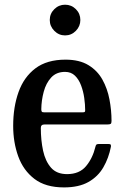

<svg xmlns="http://www.w3.org/2000/svg" viewBox="-20 -785 530 816"><path d="M36 -250Q36 -330 58.8 -393.8Q81.5 -457.5 130.5 -494.5Q179.5 -531.5 258.5 -531.5Q317.5 -531.5 355.8 -508.2Q394 -485 415.2 -446.8Q436.5 -408.5 445.2 -362.5Q454 -316.5 454 -271Q454 -261 450.2 -258.5Q446.5 -256 436 -256H169Q153.5 -256 153.5 -241.5Q153.5 -189 163.2 -144.2Q173 -99.5 197 -72.2Q221 -45 265 -45Q317.5 -45 345.8 -79Q374 -113 385.5 -161Q386.5 -166.5 389.2 -169.8Q392 -173 399.5 -173H440.5Q448.5 -173 450.2 -170.5Q452 -168 451.5 -162Q442 -113 419.2 -73.8Q396.5 -34.5 355.8 -11.5Q315 11.5 252 11.5Q173.5 11.5 126.2 -24.8Q79 -61 57.5 -120.5Q36 -180 36 -250ZM169.5 -307.5H327.5Q337.5 -307.5 339.8 -309Q342 -310.5 342 -316.5Q342 -340.5 338 -368.8Q334 -397 324.5 -422.2Q315 -447.5 298.5 -463.5Q282 -479.5 256.5 -479.5Q219.5 -479.5 197.5 -455.5Q175.5 -431.5 165.8 -395Q156 -358.5 155.5 -321Q155.5 -313 157.8 -310.2Q160 -307.5 169.5 -307.5ZM256.5 -634.5Q230 -634.5 210.8 -654Q191.5 -673.5 191.5 -700Q191.5 -727 210.8 -746Q230 -765 256.5 -765Q283.5 -765 302.5 -746Q321.5 -727 321.5 -700Q321.5 -673.5 302.5 -654Q283.5 -634.5 256.5 -634.5Z"/></svg>

Font: Besley* Narrow Medium
Style: Regular
Weight: 500
Width: 4
Designer: Owen Earl
Foundry: indestructible type*
Version: Version 3.000; ttfautohint (v1.8.3)